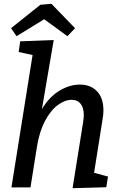

<svg xmlns="http://www.w3.org/2000/svg" viewBox="-20 -984 634 1008"><path d="M474 -77 547 -57 538 -1 361 4 416 -340Q420 -368 420 -379Q420 -418 403.5 -439Q387 -460 357 -460Q321 -460 283.5 -432.5Q246 -405 216.5 -349.5Q187 -294 174 -214L140 0H40L151 -695L78 -711L86 -767L262 -774L200 -411Q239 -476 292.5 -508Q346 -540 399 -540Q456 -540 489.5 -504.5Q523 -469 523 -405Q523 -382 519 -361ZM250 -964 374 -836 334 -794 212 -883 67 -794 38 -836 192 -959Z"/></svg>

Font: Bitter Pro Medium
Style: Italic
Weight: 500
Italic angle: -9°
Designer: Sol Matas, and Bitter project Authors
Foundry: Sol Matas
Version: Version 1.010